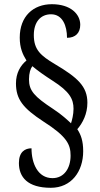

<svg xmlns="http://www.w3.org/2000/svg" viewBox="-20 -780 475 914"><path d="M222 114C320 114 376 36 376 -60C376 -110 365 -139 348 -165C374 -195 396 -238 396 -291C396 -369 349 -411 241 -475C174 -515 141 -543 141 -613C141 -675 173 -712 223 -712C278 -712 299 -657 299 -600C340 -600 362 -624 362 -662C362 -713 316 -760 227 -760C138 -760 74 -702 74 -601C74 -552 88 -521 106 -492C77 -468 56 -432 56 -383C56 -307 90 -265 186 -202C299 -130 316 -92 316 -39C316 21 285 68 230 68C160 68 130 -2 130 -74C99 -74 70 -57 70 -4C70 63 111 114 222 114ZM318 -193C303 -207 275 -234 232 -262C144 -320 118 -348 118 -402C118 -432 125 -453 134 -465C161 -442 193 -420 230 -396C312 -344 330 -308 330 -262C330 -235 323 -208 318 -193Z"/></svg>

Font: Noto Serif Ethiopic ExtraCondensed Medium
Style: Regular
Weight: 500
Width: 2
Designer: Monotype Design Team
Foundry: Monotype Imaging Inc.
Version: Version 2.102